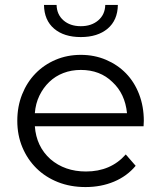

<svg xmlns="http://www.w3.org/2000/svg" viewBox="-20 -752 658 777"><path d="M561 -241H121Q127 -159 184 -108Q242 -58 328 -58Q428 -58 489 -127L529 -81Q494 -39 441.5 -17Q389 5 326 5Q265 5 214.5 -15Q164 -35 127.5 -71Q91 -107 70.5 -156Q50 -205 50 -263Q50 -321 69.5 -370Q89 -419 123.5 -454.5Q158 -490 205 -510Q252 -530 307 -530Q362 -530 409 -510Q456 -490 490 -455Q524 -420 543 -370.5Q562 -321 562 -263ZM121 -294H494Q486 -373 435 -420Q385 -469 307 -469Q269 -469 236.5 -456.5Q204 -444 179.5 -420.5Q155 -397 139.5 -365Q124 -333 121 -294ZM158 -732H209Q210 -693 237 -669.5Q264 -646 307 -646Q350 -646 377.5 -669.5Q405 -693 406 -732H457Q456 -670 415.5 -636Q375 -602 307 -602Q239 -602 199 -636Q159 -670 158 -732Z"/></svg>

Font: CMG Sans
Style: Regular
Weight: 400
Designer: Julieta Ulanovsky
Foundry: Julieta Ulanovsky
Version: Version 7.200